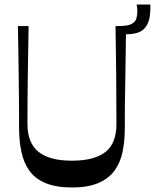

<svg xmlns="http://www.w3.org/2000/svg" viewBox="-20 -815 695 846"><path d="M297 11Q226 11 180 -8.5Q134 -28 109 -63.5Q84 -99 74 -147.5Q64 -196 64 -253Q64 -273 64 -305Q64 -337 63.5 -379.5Q63 -422 62.5 -473Q62 -524 61 -581.5Q60 -639 59 -700H106Q104 -593 102.5 -485Q101 -377 101 -269Q101 -227 113 -196.5Q125 -166 149 -146.5Q173 -127 209.5 -117Q246 -107 297 -107Q348 -107 385 -117Q422 -127 446 -146.5Q470 -166 481.5 -196.5Q493 -227 493 -269Q493 -377 492 -485Q491 -593 489 -700Q524 -700 540.5 -703Q557 -706 568 -715Q578 -722 581.5 -736Q585 -750 585 -762Q585 -767 585 -771Q585 -775 584.5 -780.5Q584 -786 582 -795H642Q643 -783 642.5 -772.5Q642 -762 641 -753Q638 -712 615 -688Q592 -664 535 -664Q534 -608 533.5 -555.5Q533 -503 532 -455.5Q531 -408 530.5 -368.5Q530 -329 530 -299Q530 -269 530 -251Q530 -196 520.5 -148Q511 -100 485.5 -64.5Q460 -29 414.5 -9Q369 11 297 11Z"/></svg>

Font: Ojuju Medium
Style: Regular
Weight: 500
Designer: Chisaokwu Joboson, Mirko Velimirovic
Foundry: Udi Foundry
Version: Version 1.000